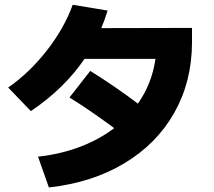

<svg xmlns="http://www.w3.org/2000/svg" viewBox="-20 -779 904 811"><path d="M462.4 -237.8Q356 -316.4 273.4 -367.2L361.3 -479.5Q466.3 -414.1 562.5 -341.3Q622.1 -426.3 636.7 -530.3H336.9Q251.5 -404.8 110.4 -309.6L14.6 -409.2Q105 -472.2 178.2 -566.2Q251.5 -660.2 287.1 -758.8L434.6 -734.4Q422.9 -695.8 407.7 -660.2L791 -661.1V-598.6Q790.5 -434.6 716.3 -303Q642.1 -171.4 505.4 -89.4Q368.7 -7.3 186.5 12.7L140.6 -117.2Q236.3 -127.9 317.6 -158.7Q398.9 -189.5 462.4 -237.8Z"/></svg>

Font: Pretendard GOV ExtraBold
Style: Regular
Weight: 800
Designer: Base glyphs from Inter by Rasmus Andersson; Hangeul glyphs from Noto Sans CJK(Source Han Sans) by Jang Soo-young and Kan
Foundry: Kil Hyung-jin
Version: Version 1.309